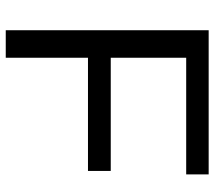

<svg xmlns="http://www.w3.org/2000/svg" viewBox="-58 -670 728 651"><g transform="rotate(90 305.5 -344.0)"><path d="M175.3 -611.8V-356H559.1V-278.8H175.3V0H82V-688H570.8V-611.8Z"/></g></svg>

Font: Arial
Style: Regular
Weight: 400
Designer: Steve Matteson
Foundry: Ascender Corporation
Version: Version 2.00.3